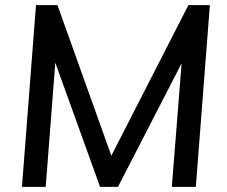

<svg xmlns="http://www.w3.org/2000/svg" viewBox="-20 -732 890 752"><path d="M66 0 121 -712H205L433 -75H392L718 -712H802L747 0H653L698 -569L732 -563L442 0H372L169 -563L203 -569L159 0Z"/></svg>

Font: Muli SemiBold
Style: Italic
Weight: 600
Italic angle: -4.541°
Designer: Vernon Adams
Foundry: Vernon Adams
Version: Version 2.100; ttfautohint (v1.8.1.43-b0c9)